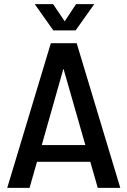

<svg xmlns="http://www.w3.org/2000/svg" viewBox="-20 -909 616 929"><path d="M15 0H123L159 -126H417L453 0H562L351 -700H226ZM148 -889 238 -762H346L436 -889H348L293 -806L237 -889ZM182 -207 287 -577 393 -207Z"/></svg>

Font: Vanilla Cream DemiBold
Style: Regular
Weight: 600
Designer: Jeremy Tribby, Jinavaṁso
Foundry: Tribby Type
Version: Version 1.422;Glyphs 3.1.2 (3151)